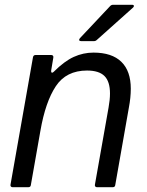

<svg xmlns="http://www.w3.org/2000/svg" viewBox="-20 -783 616 803"><path d="M109 -9Q108 0 98 0H33Q28 0 25.5 -3Q23 -6 24 -11L118 -544Q120 -553 129 -553H194Q199 -553 201.5 -550Q204 -547 203 -542L194 -488V-485Q194 -479 198 -479Q201 -479 205 -483Q249 -527 288.5 -545Q328 -563 371 -563Q448 -563 487.5 -524.5Q527 -486 527 -412Q527 -375 519 -333L462 -9Q461 0 451 0H386Q381 0 378.5 -3Q376 -6 377 -11L434 -333Q440 -366 440 -392Q440 -442 417 -465Q394 -488 344 -488Q257 -488 213.5 -422.5Q170 -357 149 -236ZM319 -611Q313 -611 311.5 -614.5Q310 -618 314 -623L441 -758Q446 -763 453 -763H532Q540 -763 540 -758Q540 -754 536 -751L385 -616Q380 -611 373 -611Z"/></svg>

Font: Open Sauce Two
Style: Italic
Weight: 400
Italic angle: -10°
Designer: Alfredo Marco Pradil
Foundry: Creative Sauce Fz LLC
Version: Version 1.477